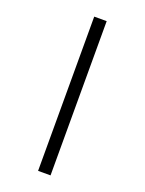

<svg xmlns="http://www.w3.org/2000/svg" viewBox="-176 -905 852 1130"><g transform="rotate(20 250.0 -340.0)"><path d="M211 143V-823H289V143Z"/></g></svg>

Font: Iosevka Custom
Style: Regular
Weight: 400
Monospace: yes
Designer: Belleve Invis
Foundry: Belleve Invis
Version: Version 32.5.0; ttfautohint (v1.8.4)